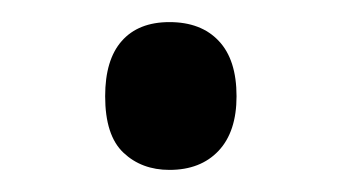

<svg xmlns="http://www.w3.org/2000/svg" viewBox="-20 -138 306 172"><path d="M74.2 -51.8Q74.2 -84.5 89.1 -101.3Q104 -118.2 131.8 -118.2Q160.2 -118.2 176 -101.3Q191.9 -84.5 191.9 -51.8Q191.9 -20 175.8 -2.9Q159.7 14.2 131.8 14.2Q106.9 14.2 90.6 -1.2Q74.2 -16.6 74.2 -51.8Z"/></svg>

Font: HunimalSansv1.5
Style: Regular
Weight: 400
Foundry: Ascender Corporation
Version: Version 1.10